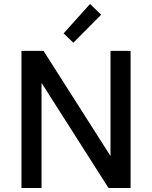

<svg xmlns="http://www.w3.org/2000/svg" viewBox="-20 -946 765 966"><path d="M88 0V-690H199L536 -161V-690H637V0H526L189 -529V0ZM300 -778 433 -926 489 -872 349 -731Z"/></svg>

Font: Oxanium ExtraLight Medium
Style: Regular
Weight: 500
Version: Version 2.000